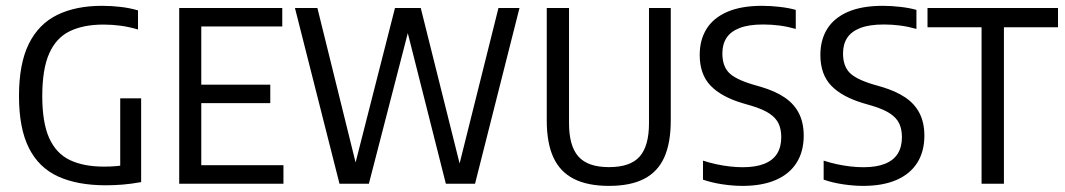

<svg xmlns="http://www.w3.org/2000/svg" viewBox="-20 -622 3607 650"><path d="M338.2 5.3Q242 5.3 176.6 -24.6Q111.2 -54.5 77.8 -121.1Q44.3 -187.6 44.3 -297Q44.3 -406.4 77.6 -473.6Q110.9 -540.8 173.7 -571.5Q236.6 -602.3 325.1 -602.3Q357.5 -602.3 388.5 -598.6Q419.5 -595 447.2 -586.8V-522.1Q416.9 -531.1 388.1 -535Q359.3 -538.8 330.6 -538.8Q262.8 -538.8 216.7 -516.6Q170.5 -494.4 146.8 -441.5Q123.1 -388.6 123.1 -296.5Q123.1 -206.7 146.6 -154.5Q170.1 -102.4 216.6 -80.1Q263.2 -57.9 332.3 -57.9Q352.5 -57.9 372.2 -59.5Q391.9 -61.1 409.6 -64.6L387 -42.2V-289H457.8V-5.5Q424.8 0.5 395.6 2.9Q366.4 5.3 338.2 5.3Z M586.7 0V-595H935.6V-532.3H661.4V-62.7H939.6V0ZM643.5 -272.8V-335.4H895V-272.8Z M1129.3 0 978.5 -595H1054.5L1194.3 -29.6H1173L1317.2 -595H1404.4L1545.7 -29.6H1526.2L1667.5 -595H1738.7L1588.2 0H1489.4L1351.9 -544H1369.4L1228.8 0Z M2041.8 7.3Q1969.5 7.3 1922.8 -16.4Q1876.1 -40.1 1853.5 -89Q1831 -138 1831 -214.1V-595H1906.4V-204.8Q1906.4 -127.7 1938.3 -91.9Q1970.2 -56.2 2041.7 -56.2Q2113.8 -56.2 2145.4 -91.9Q2177.1 -127.7 2177.1 -204.8V-595H2250.8V-214.1Q2250.8 -138 2228.7 -89Q2206.6 -40.1 2160.3 -16.4Q2114.1 7.3 2041.8 7.3Z M2493.5 7.3Q2461.8 7.3 2426 2Q2390.2 -3.3 2359.9 -13.8V-78.2Q2382.7 -70.8 2405.5 -65.9Q2428.3 -61 2450.7 -58.5Q2473.1 -55.9 2494.5 -55.9Q2538.7 -55.9 2567.7 -67.6Q2596.7 -79.3 2610.8 -101.9Q2624.9 -124.6 2624.9 -157.7Q2624.9 -184.3 2615.8 -203.8Q2606.6 -223.2 2584.6 -237.8Q2562.5 -252.4 2523.7 -264L2495.1 -272.3Q2422.2 -293.9 2385.5 -332.1Q2348.8 -370.4 2348.8 -436.2Q2348.8 -487.1 2372.1 -524.4Q2395.4 -561.7 2442.4 -582Q2489.4 -602.3 2560 -602.3Q2588.6 -602.3 2619.8 -598.7Q2651 -595.1 2674 -588.5V-524.1Q2647 -531.8 2619.3 -535.5Q2591.6 -539.1 2563.9 -539.1Q2515 -539.1 2484.5 -527.4Q2454 -515.7 2439.7 -494Q2425.5 -472.2 2425.5 -441.5Q2425.5 -399.7 2446.8 -376.9Q2468.1 -354.1 2527.6 -336.2L2556.1 -327.9Q2604.2 -313.8 2636.4 -292Q2668.6 -270.2 2684.7 -238.3Q2700.9 -206.5 2700.9 -162.8Q2700.9 -109.2 2676.9 -71.2Q2653 -33.1 2606.7 -12.9Q2560.5 7.3 2493.5 7.3Z M2902 7.3Q2870.3 7.3 2834.5 2Q2798.7 -3.3 2768.4 -13.8V-78.2Q2791.2 -70.8 2814 -65.9Q2836.8 -61 2859.2 -58.5Q2881.6 -55.9 2903 -55.9Q2947.2 -55.9 2976.2 -67.6Q3005.2 -79.3 3019.3 -101.9Q3033.4 -124.6 3033.4 -157.7Q3033.4 -184.3 3024.3 -203.8Q3015.1 -223.2 2993.1 -237.8Q2971 -252.4 2932.2 -264L2903.6 -272.3Q2830.7 -293.9 2794 -332.1Q2757.3 -370.4 2757.3 -436.2Q2757.3 -487.1 2780.6 -524.4Q2803.9 -561.7 2850.9 -582Q2897.9 -602.3 2968.5 -602.3Q2997.1 -602.3 3028.3 -598.7Q3059.5 -595.1 3082.5 -588.5V-524.1Q3055.5 -531.8 3027.8 -535.5Q3000.1 -539.1 2972.4 -539.1Q2923.5 -539.1 2893 -527.4Q2862.5 -515.7 2848.2 -494Q2834 -472.2 2834 -441.5Q2834 -399.7 2855.3 -376.9Q2876.6 -354.1 2936.1 -336.2L2964.6 -327.9Q3012.7 -313.8 3044.9 -292Q3077.1 -270.2 3093.2 -238.3Q3109.4 -206.5 3109.4 -162.8Q3109.4 -109.2 3085.4 -71.2Q3061.5 -33.1 3015.2 -12.9Q2969 7.3 2902 7.3Z M3303 0V-529.8H3120V-595H3561.8V-529.8H3378.7V0Z"/></svg>

Font: Encode Sans SC Condensed Thin
Style: Regular
Weight: 100
Width: 3
Designer: Multiple Designers
Foundry: Impallari Type
Version: Version 3.002